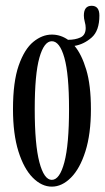

<svg xmlns="http://www.w3.org/2000/svg" viewBox="-20 -650 372 680"><path d="M163.5 11Q127.5 11 96 -20.8Q64.5 -52.5 45.2 -114Q26 -175.5 26 -263.5Q26 -360 46.2 -418Q66.5 -476 98 -501.8Q129.5 -527.5 163.5 -527.5Q194.5 -527.5 221 -509Q247 -509 265.2 -517.5Q283.5 -526 283.5 -551Q283.5 -561 280.2 -572.8Q277 -584.5 277 -595Q277 -629.5 304.5 -629.5Q332 -629.5 332 -595Q332 -541 304.5 -517Q277 -493 244 -487.5Q269 -458 285.5 -403.2Q302 -348.5 302 -263.5Q302 -175.5 282.5 -114Q263 -52.5 231.2 -20.8Q199.5 11 163.5 11ZM163.5 -13Q191.5 -13 208 -75.5Q224.5 -138 224.5 -263.5Q224.5 -387 208 -445.5Q191.5 -504 163.5 -504Q136 -504 119.5 -445.5Q103 -387 103 -263.5Q103 -138 119.5 -75.5Q136 -13 163.5 -13Z"/></svg>

Font: Imbue 50pt
Style: Regular
Weight: 400
Designer: Tyler Finck
Foundry: Etcetera Type Company
Version: Version 1.102; ttfautohint (v1.8.3)